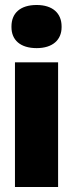

<svg xmlns="http://www.w3.org/2000/svg" viewBox="-20 -750 293 770"><path d="M40 -500V0H213V-500ZM26 -641C26 -590 61 -557 127 -557C191 -557 227 -590 227 -641V-644C227 -697 191 -730 127 -730C61 -730 26 -697 26 -644Z"/></svg>

Font: LT Wave Black
Style: Regular
Weight: 900
Designer: Daniel Lyons
Version: Version 2.5 (Glyphs App)